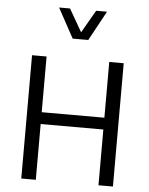

<svg xmlns="http://www.w3.org/2000/svg" viewBox="-62 -999 814 1049"><g transform="rotate(5 345.5 -474.5)"><path d="M518 -676.2V-370.6H174.3V-676.2H94.6V0H174.3V-305.8H518V0H597.3V-676.2ZM219 -948.7 307.8 -785.9H393.2L481.9 -948.7H422.3L350.6 -824.4L279.1 -948.7Z"/></g></svg>

Font: Estedad VF
Style: Regular
Weight: 100
Designer: Amin Abedi
Version: Version 7.3